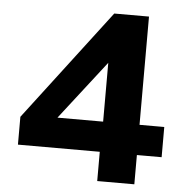

<svg xmlns="http://www.w3.org/2000/svg" viewBox="-51 -755 773 804"><g transform="rotate(5 335.5 -352.5)"><path d="M387 0V-123H43V-240L397 -705H543V-250H647V-123H543V0ZM390 -250V-527H413L167 -210L163 -250Z"/></g></svg>

Font: Nunito Sans 10pt SemiExpanded ExtraBold
Style: Regular
Weight: 800
Width: 6
Designer: Vernon Adams
Foundry: Vernon Adams
Version: Version 3.101;gftools[0.9.27]